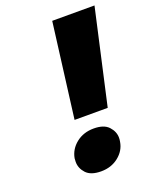

<svg xmlns="http://www.w3.org/2000/svg" viewBox="-140 -821 729 909"><g transform="rotate(-20 224.5 -366.5)"><path d="M449 -741 342 -264H175L236 -741ZM211 8Q159 8 135.5 -17.5Q112 -43 112 -75Q112 -84 113 -93Q121 -137 157.5 -166Q194 -195 246 -195Q297 -195 320.5 -169.5Q344 -144 344 -113Q344 -103 342 -93Q335 -50 298.5 -21Q262 8 211 8Z"/></g></svg>

Font: Fz Poppins ExtBd
Style: Italic
Weight: 800
Italic angle: -10°
Designer: Ninad Kale (Devanagari), Jonny Pinhorn (Latin)
Foundry: Indian Type Foundry
Version: Vit hóa bi Vntype.Com & FontZin.Com